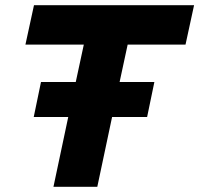

<svg xmlns="http://www.w3.org/2000/svg" viewBox="-20 -720 768 740"><path d="M186 0 243 -269H110L138 -404H272L303 -548H78L111 -700H728L695 -548H472L441 -404H575L547 -269H412L355 0Z"/></svg>

Font: Red Hat Display Black
Style: Italic
Weight: 900
Italic angle: -12°
Designer: Pentagram, MCKL
Foundry: Pentagram, MCKL
Version: Version 1.023; ttfautohint (v1.8.3)